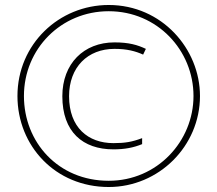

<svg xmlns="http://www.w3.org/2000/svg" viewBox="-20 -742 872 770"><path d="M416 8C617 8 782 -156 782 -357C782 -546 629 -722 416 -722C217 -722 50 -565 50 -357C50 -157 202 8 416 8ZM416 -17C213 -17 76 -172 76 -357C76 -546 225 -697 416 -697C611 -697 756 -540 756 -357C756 -176 611 -17 416 -17ZM435 -143C480 -143 516 -150 550 -164V-188C510 -173 482 -168 435 -168C333 -168 257 -231 257 -356C257 -473 332 -546 439 -546C489 -546 523 -537 554 -523L565 -546C531 -562 497 -572 439 -572C316 -572 230 -487 230 -356C230 -213 312 -143 435 -143Z"/></svg>

Font: Noto Sans Arabic UI Th
Style: Regular
Weight: 100
Designer: Monotype Design Team, Nadine Chahine and Nizar Qandah
Foundry: Monotype Imaging Inc.
Version: Version 2.010